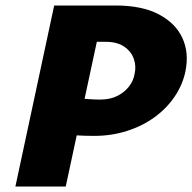

<svg xmlns="http://www.w3.org/2000/svg" viewBox="-20 -678 699 698"><path d="M322 -184Q287 -184 256.5 -186Q226 -188 191 -194L224 -326Q239 -323 260.5 -321Q282 -319 304.5 -317.5Q327 -316 344 -316Q380 -316 406 -329Q432 -342 448.5 -363Q465 -384 469 -408Q476 -437 466.5 -464Q457 -491 431.5 -508.5Q406 -526 364 -526H332L219 0H36L177 -658H400Q496 -658 557 -626Q618 -594 643 -540Q668 -486 654 -418Q644 -370 615 -327Q586 -284 542 -252Q498 -220 442 -202Q386 -184 322 -184Z"/></svg>

Font: Ysabeau Black
Style: Italic
Weight: 900
Italic angle: -12°
Version: Version 2.000;gftools[0.9.27.dev2+g8671c4b]